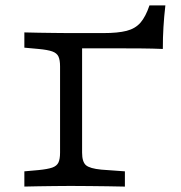

<svg xmlns="http://www.w3.org/2000/svg" viewBox="-20 -691 672 711"><path d="M202.4 -201.6V-445.2Q202.4 -468.7 196.5 -481.6Q190.5 -494.5 173.4 -500.6Q156.3 -506.6 122.8 -509.7L70.2 -514.5V-571Q94.1 -570.2 123.2 -569.8Q152.3 -569.4 181.4 -569Q210.5 -568.5 234.7 -568.5H244.4H362.5Q416.6 -568.5 448.8 -576.8Q481 -585 500.3 -607.2Q519.6 -629.5 533.5 -671H592.4Q587.6 -629.5 585.3 -590.8Q582.9 -552.1 583 -509.7Q547.6 -511.3 500.3 -511.7Q453.1 -512.1 391.2 -512.1H284V-201.6ZM234.7 -2.4Q210.5 -2.4 181.4 -2Q152.3 -1.6 123.2 -1.2Q94.1 -0.9 70.2 -0.1V-56.5L122.8 -61.2Q156.3 -64.5 173.4 -70.4Q190.5 -76.4 196.5 -89.4Q202.4 -102.3 202.4 -125.8V-201.6H284V-125.8Q284 -91.8 298.2 -79.3Q312.5 -66.9 355.5 -62.8L442.5 -56.5V0Q413 -0.8 378.8 -1.2Q344.6 -1.6 311.1 -2Q277.6 -2.4 248.8 -2.4H243.6Z"/></svg>

Font: Playfair 5pt SemiExpanded Light
Style: Regular
Weight: 300
Width: 6
Designer: Claus Eggers Sørensen
Foundry: Claus Eggers Sørensen
Version: Version 2.203